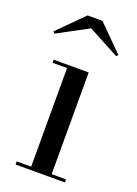

<svg xmlns="http://www.w3.org/2000/svg" viewBox="-134 -736 564 792"><g transform="rotate(20 148.0 -340.0)"><path d="M141 -634.5 6 -562 -1 -569.5 109 -679.5H174L284 -569.5L277 -562ZM40 -13.5H103.5V-446.5H40V-460H193.5V-13.5H256.5V0H40Z"/></g></svg>

Font: Bodoni* 16
Style: Regular
Weight: 400
Version: Version 2.2